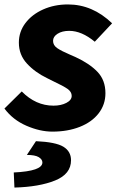

<svg xmlns="http://www.w3.org/2000/svg" viewBox="-32 -580 537 865"><path d="M-12 -91 66 -168Q129 -104 209 -104Q243 -104 267 -116.5Q291 -129 291 -148Q291 -166 273 -179Q255 -192 206 -215L180 -228Q126 -254 89.5 -293.5Q53 -333 53 -388Q53 -437 82.5 -476Q112 -515 162.5 -537.5Q213 -560 274 -560Q385 -560 473 -475L395 -392Q336 -441 280 -441Q248 -441 227.5 -428Q207 -415 207 -396Q207 -376 226 -363Q245 -350 285 -333L308 -323Q371 -294 407 -256.5Q443 -219 443 -160Q443 -109 412.5 -69.5Q382 -30 327.5 -8.5Q273 13 204 13Q148 13 87 -13.5Q26 -40 -12 -91ZM159 152Q159 138 142.5 128Q126 118 89 118L130 56Q219 60 253.5 81Q288 102 288 142Q288 204 216.5 233Q145 262 33 265L30 197Q159 191 159 152Z"/></svg>

Font: Nebula Sans Bold
Style: Regular
Weight: 700
Italic angle: -9°
Designer: Paul D. Hunt for Adobe (as Source Sans)
Foundry: Nebula Entertainment & Broadcasting LLC
Version: Version 1.010